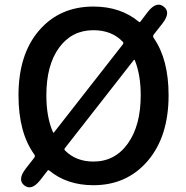

<svg xmlns="http://www.w3.org/2000/svg" viewBox="-20 -778 794 820"><path d="M152 -9Q115 38 84 14Q53 -10 90 -58L126 -104Q132 -111 126 -119Q59 -212 59 -371Q59 -546 147 -648Q235 -750 379 -750Q495 -750 573 -685Q577 -682 580 -686L611 -727Q648 -774 679 -750Q711 -726 674 -678L637 -631Q631 -623 637 -615Q700 -524 700 -371Q700 -195 611 -91Q522 13 379 13Q266 13 190 -50Q186 -53 183 -49ZM379 -88Q471 -88 526 -165Q581 -242 581 -371Q581 -458 556 -520Q554 -525 551 -521L257 -145Q253 -140 258 -135Q305 -88 379 -88ZM206 -214Q208 -209 211 -213L505 -589Q509 -595 504 -600Q457 -649 379 -649Q287 -649 232.5 -574.5Q178 -500 178 -371Q178 -278 206 -214Z"/></svg>

Font: Resource Han Rounded TW Medium
Style: Regular
Weight: 500
Designer: Cyano Hao (round all glyphs); Ryoko NISHIZUKA 西塚涼子 (kana, bopomofo & ideographs); Paul D. Hunt (Latin, Greek & Cyrillic)
Foundry: Cyano Hao
Version: 0.990